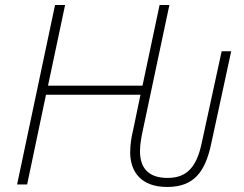

<svg xmlns="http://www.w3.org/2000/svg" viewBox="-20 -734 970 764"><path d="M645 10C751 10 796 -49 820 -160L900 -530H862L782 -162C762 -70 724 -26 647 -26C568 -26 537 -68 537 -133C537 -160 543 -191 548 -214L654 -714H615L547 -393H171L239 -714H199L48 0H88L163 -357H539L509 -213C503 -189 498 -158 498 -128C498 -49 543 10 645 10Z"/></svg>

Font: Noto Sans ExtraLight
Style: Italic
Weight: 200
Italic angle: -12°
Designer: Monotype Design Team
Foundry: Monotype Imaging Inc.
Version: Version 2.013